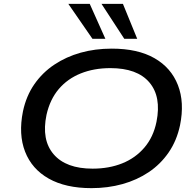

<svg xmlns="http://www.w3.org/2000/svg" viewBox="-20 -966 1018 995"><path d="M454 9Q320 9 232.5 -40.5Q145 -90 110 -180Q75 -270 99 -389Q116 -469 158 -529.5Q200 -590 261.5 -631Q323 -672 398 -693Q473 -714 559 -714Q694 -714 780.5 -664.5Q867 -615 902 -525Q937 -435 913 -317Q896 -237 854 -176Q812 -115 751 -74Q690 -33 614.5 -12Q539 9 454 9ZM460 -92Q545 -92 613.5 -119.5Q682 -147 728.5 -201.5Q775 -256 791 -335Q817 -465 754 -539Q691 -613 552 -613Q467 -613 398.5 -585.5Q330 -558 284.5 -504.5Q239 -451 221 -371Q194 -241 258 -166.5Q322 -92 460 -92ZM624 -765 506 -946H617L691 -765ZM459 -765 334 -946H445L526 -765Z"/></svg>

Font: Nunito Sans 10pt Expanded SemiBold
Style: Italic
Weight: 600
Width: 7
Italic angle: -9°
Designer: Vernon Adams
Foundry: Vernon Adams
Version: Version 3.101;gftools[0.9.27]